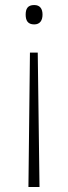

<svg xmlns="http://www.w3.org/2000/svg" viewBox="-20 -558 272 763"><path d="M149 -500C149 -523 139 -538 116 -538C90 -538 82 -523 82 -500C82 -477 90 -461 116 -461C139 -461 149 -477 149 -500ZM99 -349 93 185H137L130 -349Z"/></svg>

Font: Noto Sans Thai Looped ExtraLight
Style: Regular
Weight: 200
Designer: Sasikarn Vongin, Ben Mitchell
Foundry: The Fontpad Ltd
Version: Version 1.001